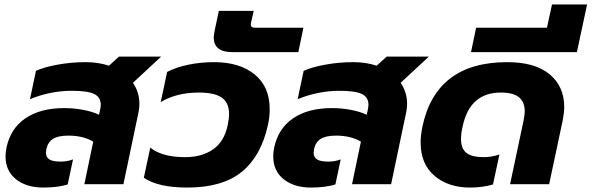

<svg xmlns="http://www.w3.org/2000/svg" viewBox="-20 -830 2665 865"><path d="M5 -125Q5 -145 9 -164Q27 -251 94.5 -297Q162 -343 269 -343Q313 -343 355 -335Q397 -327 426 -313L430 -330Q434 -350 434 -358Q434 -392 404.5 -406.5Q375 -421 303 -421Q255 -421 206 -411Q157 -401 115 -383L142 -511Q180 -528 241 -539Q302 -550 366 -550Q423 -550 471 -534L516 -575H706L579 -457Q608 -414 608 -363Q608 -347 605 -329L536 0H360L400 -192Q354 -219 288 -219Q242 -219 219 -204.5Q196 -190 189 -159Q187 -147 187 -142Q187 -122 202 -112Q217 -102 254 -102Q284 -102 309 -112L285 1Q240 15 175 15Q99 15 52 -22.5Q5 -60 5 -125Z M628 -29 657 -165Q710 -122 814 -122Q890 -122 940.5 -157.5Q991 -193 1006 -267Q1012 -296 1012 -317Q1012 -367 979.5 -390Q947 -413 876 -413Q775 -413 704 -370L733 -506Q773 -527 828.5 -538.5Q884 -550 944 -550Q1060 -550 1127.5 -494.5Q1195 -439 1195 -339Q1195 -300 1187 -267Q1157 -128 1070 -56.5Q983 15 824 15Q693 15 628 -29Z M943 -661Q943 -670 947 -692L966 -781H1123L1111 -728Q1110 -725 1110 -720Q1110 -712 1114.5 -708.5Q1119 -705 1130 -705H1347L1324 -595H1028Q943 -595 943 -661Z M1211 -125Q1211 -145 1215 -164Q1233 -251 1300.5 -297Q1368 -343 1475 -343Q1519 -343 1561 -335Q1603 -327 1632 -313L1636 -330Q1640 -350 1640 -358Q1640 -392 1610.5 -406.5Q1581 -421 1509 -421Q1461 -421 1412 -411Q1363 -401 1321 -383L1348 -511Q1386 -528 1447 -539Q1508 -550 1572 -550Q1629 -550 1677 -534L1722 -575H1912L1785 -457Q1814 -414 1814 -363Q1814 -347 1811 -329L1742 0H1566L1606 -192Q1560 -219 1494 -219Q1448 -219 1425 -204.5Q1402 -190 1395 -159Q1393 -147 1393 -142Q1393 -122 1408 -112Q1423 -102 1460 -102Q1490 -102 1515 -112L1491 1Q1446 15 1381 15Q1305 15 1258 -22.5Q1211 -60 1211 -125Z M1875 -188Q1875 -219 1883 -259Q1944 -550 2265 -550Q2391 -550 2456.5 -495Q2522 -440 2522 -348Q2522 -324 2515 -287L2454 0H2278L2339 -288Q2344 -313 2344 -329Q2344 -370 2318.5 -391.5Q2293 -413 2236 -413Q2096 -413 2064 -259Q2057 -230 2057 -203Q2057 -161 2081 -141.5Q2105 -122 2160 -122Q2194 -122 2230 -134L2201 1Q2154 15 2097 15Q2000 15 1937.5 -38Q1875 -91 1875 -188Z M2125 -705H2444L2467 -810H2625L2579 -595H2102Z"/></svg>

Font: Prompt Bold
Style: Bold Italic
Weight: 700
Italic angle: -12°
Designer: Katatrad Team
Foundry: CadsonDemak
Version: Version 1.000